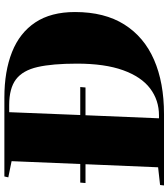

<svg xmlns="http://www.w3.org/2000/svg" viewBox="34 -804 770 878"><g transform="rotate(-90 419.0 -365.0)"><path d="M412 -730Q532 -730 620 -695Q708 -660 755.5 -588.5Q803 -517 803 -407Q803 -272 746 -181.5Q689 -91 584.5 -45.5Q480 0 336 0H10L12 -18L93 -27L107 -359H21L23 -383H108L121 -697L47 -712L51 -730ZM330 -23Q400 -23 453.5 -63.5Q507 -104 537 -187.5Q567 -271 567 -398Q567 -510 551.5 -578Q536 -646 495 -677Q454 -708 377 -708H345L332 -383H460L458 -359H331L317 -23Z"/></g></svg>

Font: Literata 72pt Black
Style: Italic
Weight: 900
Italic angle: -2°
Designer: Latin by Veronika Burian and Jose Scaglione. Greek by Irene Vlachou. Cyrillic by Vera Evstafieva
Foundry: TypeTogether
Version: Version 3.002